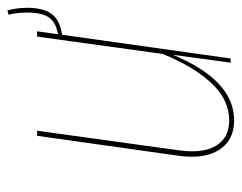

<svg xmlns="http://www.w3.org/2000/svg" viewBox="-86 -552 647 514"><g transform="rotate(-90 237.0 -294.5)"><path d="M473.6 -544.9Q473.6 -501 457 -479Q440.4 -457 401.4 -451.2L337.9 0H326.7L347.7 -154.3Q279.3 9.3 172.4 9.3Q119.1 9.3 93.5 -30.5Q67.9 -70.3 77.6 -140.1L130.9 -518.1H144.5L92.3 -140.1Q83 -74.7 104.2 -39.3Q125.5 -3.9 172.4 -3.9Q227.1 -3.9 271.5 -51Q315.9 -98.1 350.1 -182.1L396.5 -518.1H410.6L402.8 -462.4Q435.5 -467.8 448.2 -487.1Q460.9 -506.3 460.9 -545.4Q460.9 -572.3 455.1 -594.7L466.8 -597.7Q473.6 -571.3 473.6 -544.9Z"/></g></svg>

Font: Fira Sans Compressed Hair
Style: Italic
Weight: 100
Width: 3
Italic angle: -8°
Designer: Carrois Corporate & Edenspiekermann AG
Foundry: Carrois Corporate GbR & Edenspiekermann AG
Version: Version 4.203;PS 004.203;hotconv 1.0.88;makeotf.lib2.5.64775